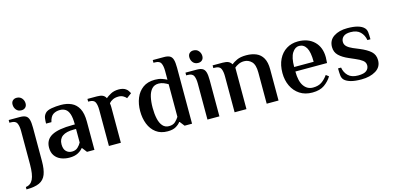

<svg xmlns="http://www.w3.org/2000/svg" viewBox="-84 -1120 3625 1769"><g transform="rotate(-15 1728.0 -235.0)"><path d="M136 -526Q104 -526 86.5 -547.5Q69 -569 69 -598Q69 -622 83.5 -635.5Q98 -649 120 -649Q152 -649 170 -627.5Q188 -606 188 -578Q188 -554 173.5 -540Q159 -526 136 -526ZM-9 190V167Q38 162 60 117Q82 72 82 -25V-344Q82 -389 69.5 -416.5Q57 -444 12 -444H-2V-470H106Q141 -470 160.5 -459Q180 -448 188 -421Q196 -394 196 -344V-25Q196 54 177.5 101.5Q159 149 114.5 169.5Q70 190 -9 190Z M451 10Q407 10 370.5 -5Q334 -20 312.5 -50.5Q291 -81 291 -127Q291 -203 354.5 -238Q418 -273 555 -273H576Q576 -337 564 -372.5Q552 -408 529.5 -422.5Q507 -437 477 -437Q440 -437 412.5 -419.5Q385 -402 373 -349H322Q322 -375 325.5 -400Q329 -425 347 -445Q365 -465 407.5 -472.5Q450 -480 497 -480Q554 -480 597.5 -460Q641 -440 665.5 -394Q690 -348 690 -270V0H619L584 -45H579Q565 -25 533 -7.5Q501 10 451 10ZM487 -38Q522 -38 543.5 -58.5Q565 -79 576 -101V-230H555Q410 -230 410 -127Q410 -82 432 -60Q454 -38 487 -38Z M828 0V-344Q828 -389 816 -416.5Q804 -444 759 -444H749V-470H840Q875 -470 894.5 -460.5Q914 -451 924 -430Q942 -446 973.5 -463Q1005 -480 1050 -480Q1069 -480 1086.5 -475.5Q1104 -471 1116 -462Q1131 -452 1139 -437.5Q1147 -423 1151 -417L1104 -382Q1094 -395 1075 -406Q1056 -417 1031 -417Q999 -417 976 -406Q953 -395 939 -378Q941 -365 941.5 -355Q942 -345 942 -338V0Z M1387 10Q1321 10 1277 -23Q1233 -56 1211 -111.5Q1189 -167 1189 -235Q1189 -303 1211.5 -358.5Q1234 -414 1279 -447Q1324 -480 1394 -480Q1431 -480 1459 -470.5Q1487 -461 1507 -450V-534Q1507 -579 1494.5 -606.5Q1482 -634 1437 -634H1423V-660H1531Q1566 -660 1585.5 -649Q1605 -638 1613 -611Q1621 -584 1621 -534V0H1550L1515 -45H1510Q1496 -25 1466.5 -7.5Q1437 10 1387 10ZM1411 -33Q1451 -33 1473 -54.5Q1495 -76 1507 -96V-407Q1489 -418 1466 -427.5Q1443 -437 1418 -437Q1377 -437 1353 -410.5Q1329 -384 1318.5 -338.5Q1308 -293 1308 -235Q1308 -178 1318 -132Q1328 -86 1351 -59.5Q1374 -33 1411 -33Z M1822 -526Q1790 -526 1772.5 -547.5Q1755 -569 1755 -598Q1755 -622 1769.5 -635.5Q1784 -649 1806 -649Q1838 -649 1856 -627.5Q1874 -606 1874 -578Q1874 -554 1859.5 -540Q1845 -526 1822 -526ZM1768 0V-344Q1768 -389 1755.5 -416.5Q1743 -444 1698 -444H1684V-470H1792Q1827 -470 1846.5 -459Q1866 -448 1874 -421Q1882 -394 1882 -344V0Z M2027 0V-344Q2027 -389 2014.5 -416.5Q2002 -444 1957 -444H1943V-470H2039Q2074 -470 2093.5 -460.5Q2113 -451 2123 -432Q2142 -448 2176 -464Q2210 -480 2265 -480Q2319 -480 2360 -462.5Q2401 -445 2423.5 -405Q2446 -365 2446 -298V0H2333V-298Q2333 -372 2303 -402Q2273 -432 2232 -432Q2203 -432 2179.5 -421Q2156 -410 2140 -396V0Z M2768 10Q2698 10 2648.5 -22.5Q2599 -55 2572.5 -110.5Q2546 -166 2546 -235Q2546 -310 2573 -365Q2600 -420 2648 -450Q2696 -480 2758 -480Q2855 -480 2912.5 -424Q2970 -368 2970 -272L2967 -218H2665Q2665 -126 2697.5 -79.5Q2730 -33 2785 -33Q2836 -33 2868.5 -55.5Q2901 -78 2927 -115L2953 -95Q2927 -52 2883.5 -21Q2840 10 2768 10ZM2665 -261H2851Q2851 -355 2826.5 -396Q2802 -437 2758 -437Q2720 -437 2692.5 -394.5Q2665 -352 2665 -261Z M3235 10Q3174 10 3135 -1Q3096 -12 3076 -31Q3058 -48 3055 -77Q3052 -106 3052 -144H3081Q3089 -96 3121 -64.5Q3153 -33 3215 -33Q3272 -33 3295.5 -52.5Q3319 -72 3319 -102Q3319 -131 3294.5 -150Q3270 -169 3229 -186L3174 -210Q3115 -235 3082 -267Q3049 -299 3049 -348Q3049 -413 3100 -446.5Q3151 -480 3229 -480Q3289 -480 3327.5 -469Q3366 -458 3385 -439Q3404 -422 3407 -393Q3410 -364 3410 -326H3381Q3373 -374 3341 -405.5Q3309 -437 3249 -437Q3202 -437 3180 -417.5Q3158 -398 3158 -368Q3158 -342 3177.5 -323.5Q3197 -305 3232 -290L3292 -265Q3359 -237 3393.5 -205.5Q3428 -174 3428 -122Q3428 -57 3373 -23.5Q3318 10 3235 10Z"/></g></svg>

Font: El Messiri SemiBold
Style: Regular
Weight: 600
Designer: Mohamed Gaber
Foundry: Kief Type Foundry
Version: Version 2.020; ttfautohint (v1.8.3)